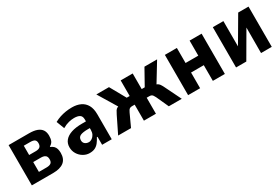

<svg xmlns="http://www.w3.org/2000/svg" viewBox="52 -1290 3033 2077"><g transform="rotate(-30 1568.0 -251.5)"><path d="M70 0V-503H325Q387 -503 425.5 -488Q464 -473 482.5 -444.5Q501 -416 501 -373Q501 -334 490.5 -309Q480 -284 449 -266V-261Q475 -250 489.5 -235Q504 -220 510.5 -198.5Q517 -177 517 -148Q517 -73 471 -36.5Q425 0 334 0ZM209 -88H304Q341 -88 359.5 -101.5Q378 -115 378 -149Q378 -183 359 -197Q340 -211 305 -211H209ZM209 -299H291Q327 -299 344 -313.5Q361 -328 361 -360Q361 -390 344 -402.5Q327 -415 290 -415H209Z M788 11Q747 11 710 -11Q673 -33 650.5 -70Q628 -107 628 -153Q628 -202 657 -236.5Q686 -271 740.5 -289Q795 -307 874 -307H940V-223H900Q867 -223 843.5 -219.5Q820 -216 804.5 -209Q789 -202 781 -188.5Q773 -175 773 -155Q773 -127 792.5 -111.5Q812 -96 840 -96Q860 -96 879.5 -109.5Q899 -123 911 -146Q923 -169 923 -200V-332Q923 -372 898.5 -387.5Q874 -403 829 -403Q797 -403 760.5 -394Q724 -385 683 -361L645 -460Q682 -480 716.5 -491Q751 -502 788 -508Q825 -514 867 -514Q927 -514 972.5 -492.5Q1018 -471 1043 -426.5Q1068 -382 1068 -312V0H948V-100H940Q923 -67 903 -41.5Q883 -16 856 -2.5Q829 11 788 11Z M1148 0 1248 -204Q1261 -231 1271 -246Q1281 -261 1297.5 -268.5Q1314 -276 1342 -282L1324 -242L1166 -503H1324L1433 -308H1470V-503H1620V-308H1658L1767 -503H1925L1766 -242L1748 -282Q1777 -276 1793 -268Q1809 -260 1819.5 -245Q1830 -230 1843 -204L1943 0H1781L1711 -154Q1703 -170 1695.5 -180.5Q1688 -191 1678 -195.5Q1668 -200 1653 -200H1620V0H1470V-200H1437Q1423 -200 1412.5 -195.5Q1402 -191 1394.5 -180.5Q1387 -170 1380 -154L1309 0Z M2022 0V-503H2172V-315H2331V-503H2481V0H2331V-196H2172V0Z M2621 0V-503H2753V-155H2734L2938 -503H3067V0H2933L2934 -349H2952L2749 0Z"/></g></svg>

Font: Nunito Sans 7pt Condensed ExtraBold
Style: Regular
Weight: 800
Width: 3
Designer: Vernon Adams
Foundry: Vernon Adams
Version: Version 3.101;gftools[0.9.27]